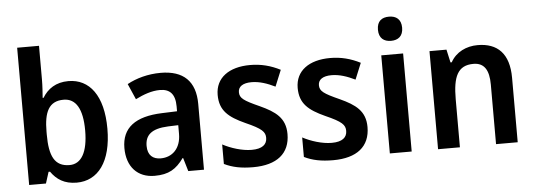

<svg xmlns="http://www.w3.org/2000/svg" viewBox="-50 -904 2948 1059"><g transform="rotate(-5 1424.0 -375.0)"><path d="M194 -573V-760H73V0H166L186 -63H194C225 -19 267 10 336 10C454 10 530 -89 530 -272C530 -455 455 -552 338 -552C269 -552 223 -520 194 -472H189C191 -499 194 -538 194 -573ZM303 -452C371 -452 407 -392 407 -273C407 -152 370 -90 305 -90C222 -90 194 -150 194 -268V-284C194 -393 221 -452 303 -452Z M849 -553C779 -553 714 -535 663 -507L701 -420C747 -443 792 -459 837 -459C891 -459 921 -430 921 -361V-334L838 -331C689 -326 614 -269 614 -157C614 -53 673 10 767 10C846 10 887 -16 929 -74H932L954 0H1041V-364C1041 -490 975 -553 849 -553ZM864 -255 921 -257V-209C921 -128 873 -83 809 -83C766 -83 737 -106 737 -158C737 -217 771 -251 864 -255Z M1517 -156C1517 -245 1463 -283 1378 -322C1291 -361 1270 -376 1270 -409C1270 -440 1296 -458 1344 -458C1388 -458 1431 -443 1474 -422L1511 -512C1458 -539 1405 -553 1344 -553C1228 -553 1152 -499 1152 -404C1152 -317 1200 -278 1290 -237C1381 -197 1398 -178 1398 -145C1398 -109 1372 -86 1313 -86C1260 -86 1198 -106 1153 -130V-22C1198 0 1247 10 1313 10C1444 10 1517 -48 1517 -156Z M1960 -156C1960 -245 1906 -283 1821 -322C1734 -361 1713 -376 1713 -409C1713 -440 1739 -458 1787 -458C1831 -458 1874 -443 1917 -422L1954 -512C1901 -539 1848 -553 1787 -553C1671 -553 1595 -499 1595 -404C1595 -317 1643 -278 1733 -237C1824 -197 1841 -178 1841 -145C1841 -109 1815 -86 1756 -86C1703 -86 1641 -106 1596 -130V-22C1641 0 1690 10 1756 10C1887 10 1960 -48 1960 -156Z M2131 -752C2091 -752 2064 -733 2064 -685C2064 -638 2092 -618 2131 -618C2170 -618 2198 -638 2198 -685C2198 -732 2170 -752 2131 -752ZM2191 -543H2070V0H2191Z M2604 -553C2542 -553 2484 -526 2454 -471H2447L2431 -543H2337V0H2458V-266C2458 -391 2485 -452 2572 -452C2632 -452 2658 -410 2658 -330V0H2778V-357C2778 -491 2714 -553 2604 -553Z"/></g></svg>

Font: Noto Sans Armenian SemiCondensed SemiBold
Style: Regular
Weight: 600
Width: 4
Designer: Monotype Design Team
Foundry: Monotype Imaging Inc.
Version: Version 2.008